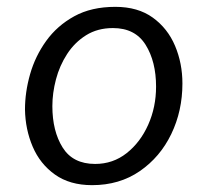

<svg xmlns="http://www.w3.org/2000/svg" viewBox="-20 -527 585 561"><path d="M249 14Q184 14 140.5 -17Q97 -48 75.5 -98.5Q54 -149 53 -207Q53 -258 68 -310.5Q83 -363 115 -407.5Q147 -452 197 -479.5Q247 -507 317 -507Q383 -507 426.5 -475.5Q470 -444 491.5 -393Q513 -342 513 -283Q513 -203 480.5 -135.5Q448 -68 388.5 -27Q329 14 249 14ZM258 -48Q310 -48 350 -79.5Q390 -111 413 -162.5Q436 -214 436 -274Q436 -347 405.5 -396Q375 -445 310 -445Q265 -445 231.5 -424Q198 -403 176 -369Q154 -335 143.5 -295Q133 -255 133 -217Q133 -144 163 -96Q193 -48 258 -48Z"/></svg>

Font: Kite One
Style: Regular
Weight: 400
Designer: Eduardo Rodriguez Tunni
Foundry: Eduardo Rodriguez Tunni
Version: Version 1.002; ttfautohint (v1.8.4.7-5d5b);gftools[0.9.23]